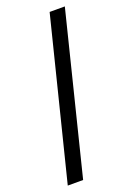

<svg xmlns="http://www.w3.org/2000/svg" viewBox="-178 -845 749 1086"><g transform="rotate(-20 197.0 -302.0)"><path d="M271 -781H362.5L124 177H31.5Z"/></g></svg>

Font: Merriweather Text
Style: Bold
Weight: 700
Designer: Eben Sorkin
Foundry: Eben Sorkin
Version: Version 2.100